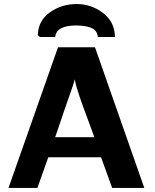

<svg xmlns="http://www.w3.org/2000/svg" viewBox="-20 -930 767 950"><path d="M167 -756Q169 -828 227 -869Q285 -910 359 -910Q431 -910 489 -866.5Q547 -823 549 -747H464Q461 -778 435.5 -790.5Q410 -803 358 -804Q259 -804 253 -747H178ZM22 0 267 -696H450L694 0H535L480 -152H219L165 0ZM253 -251H447Q437 -280 413 -343.5Q389 -407 372.5 -455.5Q356 -504 350 -537Q343 -512 331 -478Q319 -444 296.5 -379Q274 -314 253 -251Z"/></svg>

Font: Coval
Style: Heavy
Weight: 900
Foundry: Context Ltd
Version: Version 001.000